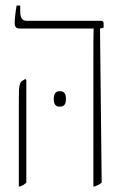

<svg xmlns="http://www.w3.org/2000/svg" viewBox="-20 -667 439 693"><path d="M317 6H322C332 2 341 -2 347 -8L341 -564L354 -567V-583C354 -589 350 -592 344 -592H75C60 -592 53 -603 53 -627V-647H40C36 -625 33 -597 33 -585C33 -571 37 -564 52 -564H318V-563C317 -541 317 -502 317 -444ZM48 6H53C63 2 69 -2 75 -8V-378L71 -382L60 -375C50 -368 48 -352 48 -314ZM174 -310C174 -295 178 -282 195 -282C215 -282 218 -295 218 -310C218 -325 215 -338 195 -338C179 -338 174 -325 174 -310Z"/></svg>

Font: Noto Serif Hebrew ExtraCondensed Thin
Style: Regular
Weight: 100
Width: 2
Designer: Monotype Design Team
Foundry: Monotype Imaging Inc.
Version: Version 2.004